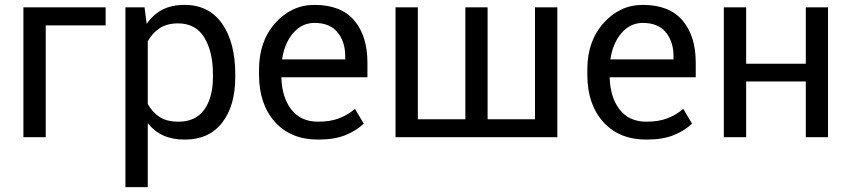

<svg xmlns="http://www.w3.org/2000/svg" viewBox="-20 -558 3465 781"><path d="M409.7 -454.6H166V0H75.2V-528.3H409.7Z M937 -244.6Q937 -127.4 883.5 -58.8Q830.1 9.8 731.9 9.8Q681.6 9.8 645 -6.6Q608.4 -22.9 582.5 -55.7L581.1 -55.2V203.1H490.2V-528.3H567.9L576.7 -460.9Q603 -499 640.6 -518.6Q678.2 -538.1 730.5 -538.1Q830.1 -538.1 883.5 -461.7Q937 -385.3 937 -254.9ZM846.2 -254.9Q846.2 -348.1 811 -405.5Q775.9 -462.9 704.1 -462.9Q659.7 -462.9 629.6 -443.4Q599.6 -423.8 581.1 -389.6V-134.8Q600.6 -100.1 630.1 -81.5Q659.7 -63 705.1 -63Q776.4 -63 811.3 -112.5Q846.2 -162.1 846.2 -244.6Z M1273.9 9.8Q1162.6 9.8 1098.1 -62.3Q1033.7 -134.3 1033.7 -253.4V-275.4Q1033.7 -390.6 1099.9 -464.4Q1166 -538.1 1259.3 -538.1Q1366.7 -538.1 1420.7 -475.1Q1474.6 -412.1 1474.6 -302.7V-243.7H1124.5Q1126.5 -162.6 1164.8 -112.8Q1203.1 -63 1273.9 -63Q1323.2 -63 1359.1 -76.7Q1395 -90.3 1423.8 -115.2L1459.5 -55.2Q1430.7 -26.9 1385.5 -8.5Q1340.3 9.8 1273.9 9.8ZM1259.3 -464.8Q1208 -464.8 1172.6 -423.6Q1137.2 -382.3 1127.4 -316.4H1384.3V-329.1Q1384.3 -388.2 1353 -426.5Q1321.8 -464.8 1259.3 -464.8Z M1679.7 -528.3V-72.8H1873V-528.3H1963.4V-72.8H2156.2V-528.3H2247.1V0H1588.9V-528.3Z M2609.4 9.8Q2498 9.8 2433.6 -62.3Q2369.1 -134.3 2369.1 -253.4V-275.4Q2369.1 -390.6 2435.3 -464.4Q2501.5 -538.1 2594.7 -538.1Q2702.1 -538.1 2756.1 -475.1Q2810.1 -412.1 2810.1 -302.7V-243.7H2460Q2461.9 -162.6 2500.2 -112.8Q2538.6 -63 2609.4 -63Q2658.7 -63 2694.6 -76.7Q2730.5 -90.3 2759.3 -115.2L2794.9 -55.2Q2766.1 -26.9 2720.9 -8.5Q2675.8 9.8 2609.4 9.8ZM2594.7 -464.8Q2543.5 -464.8 2508.1 -423.6Q2472.7 -382.3 2462.9 -316.4H2719.7V-329.1Q2719.7 -388.2 2688.5 -426.5Q2657.2 -464.8 2594.7 -464.8Z M3348.1 0H3257.8V-226.6H3015.1V0H2924.3V-528.3H3015.1V-298.8H3257.8V-528.3H3348.1Z"/></svg>

Font: Roboto Web
Style: Regular
Weight: 400
Designer: Google
Version: Version 1.200310; 2013